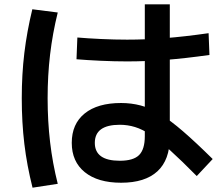

<svg xmlns="http://www.w3.org/2000/svg" viewBox="-20 -816 1040 891"><path d="M542 32Q434 32 373.5 -17Q313 -66 313 -153Q313 -241 373 -289.5Q433 -338 542 -338Q589 -338 633 -326.5Q677 -315 724 -286Q771 -257 829.5 -206.5Q888 -156 967 -78L893 1Q822 -71 770.5 -117.5Q719 -164 680 -190Q641 -216 606.5 -226.5Q572 -237 536 -237Q420 -237 420 -153Q420 -70 536 -70Q599 -70 625.5 -96.5Q652 -123 652 -184V-796H768V-178Q768 -74 710.5 -21Q653 32 542 32ZM570 -531Q512 -531 447 -534Q382 -537 335 -541L339 -642Q385 -638 448.5 -635Q512 -632 570 -632Q656 -632 746 -639Q836 -646 948 -662L952 -561Q839 -545 748.5 -538Q658 -531 570 -531ZM131 55Q105 -48 93 -148Q81 -248 81 -360Q81 -471 93 -570.5Q105 -670 130 -773L248 -758Q224 -661 212.5 -563.5Q201 -466 201 -360Q201 -254 212.5 -156Q224 -58 248 37Z"/></svg>

Font: M PLUS 2 Thin SemiBold
Style: Regular
Weight: 600
Version: Version 1.001